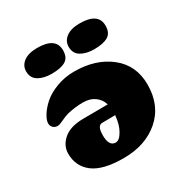

<svg xmlns="http://www.w3.org/2000/svg" viewBox="-158 -805 910 942"><g transform="rotate(-30 297.5 -334.5)"><path d="M315 -602Q315 -634 342 -654.5Q369 -675 419 -675Q524 -675 524 -602Q524 -561 497 -545Q470 -529 419 -529Q374 -529 344.5 -546.5Q315 -564 315 -602ZM74 -602Q74 -634 101 -654.5Q128 -675 178 -675Q283 -675 283 -602Q283 -561 256.5 -545Q230 -529 178 -529Q133 -529 103.5 -546.5Q74 -564 74 -602ZM277 -484Q399 -484 478.5 -421Q558 -358 558 -249Q558 -131 479.5 -62.5Q401 6 277 6Q160 6 105.5 -35.5Q51 -77 51 -149Q51 -194 88.5 -227Q126 -260 199 -261L340 -262Q330 -294 304 -312.5Q278 -331 238 -331Q195 -331 149 -320Q131 -315 108.5 -304Q86 -293 76 -293Q59 -293 49.5 -303Q40 -313 40 -327Q40 -345 56 -371Q72 -397 100.5 -422.5Q129 -448 176 -466Q223 -484 277 -484ZM345 -198Q276 -197 270 -197Q255 -197 248 -179Q243 -165 243 -143Q243 -80 281 -80Q302 -80 321.5 -114Q341 -148 345 -198Z"/></g></svg>

Font: Coiny 2.0
Style: Regular
Weight: 400
Version: Version 1.001 July 11, 2018